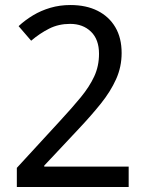

<svg xmlns="http://www.w3.org/2000/svg" viewBox="-20 -744 591 764"><path d="M47 -76 218 -262Q267 -315 301.5 -357Q336 -399 355 -440Q374 -481 374 -530Q374 -587 342 -618Q310 -649 259 -649Q213 -649 175.5 -630Q138 -611 104 -582L54 -640Q80 -664 111.5 -683Q143 -702 180.5 -713Q218 -724 260 -724Q323 -724 368.5 -701Q414 -678 439 -635.5Q464 -593 464 -533Q464 -478 442 -429Q420 -380 381.5 -332Q343 -284 293 -231L156 -85V-81H492V0H47Z"/></svg>

Font: lbangla85
Style: Book
Weight: 400
Designer: Jelle Bosma - Monotype Design Team
Foundry: Monotype Imaging Inc.
Version: Version 2.003